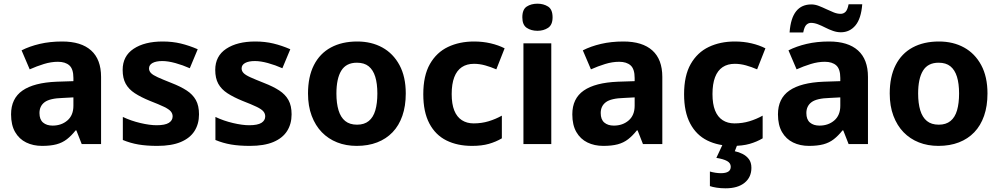

<svg xmlns="http://www.w3.org/2000/svg" viewBox="-20 -781 5422 1041"><path d="M317 -556Q420 -556 474 -507.5Q528 -459 528 -364V0H423L394 -74H390Q367 -45 342.5 -26Q318 -7 286 1.5Q254 10 208 10Q160 10 122 -8.5Q84 -27 62 -65Q40 -103 40 -161Q40 -247 102 -290Q164 -333 287 -338L378 -341V-358Q378 -407 356 -426.5Q334 -446 294 -446Q257 -446 218 -434Q179 -422 141 -405L97 -508Q140 -530 195.5 -543Q251 -556 317 -556ZM321 -250Q250 -248 222 -227Q194 -206 194 -168Q194 -133 213.5 -116.5Q233 -100 265 -100Q313 -100 345.5 -128Q378 -156 378 -208V-253Z M1059 -161Q1059 -109 1034.5 -70.5Q1010 -32 960 -11Q910 10 833 10Q775 10 731 2.5Q687 -5 646 -22V-147Q690 -126 741 -114Q792 -102 829 -102Q875 -102 895.5 -115Q916 -128 916 -150Q916 -165 906 -177Q896 -189 869 -202Q842 -215 793 -234Q744 -254 711 -275.5Q678 -297 661.5 -327Q645 -357 645 -402Q645 -477 704.5 -516.5Q764 -556 862 -556Q915 -556 960.5 -545Q1006 -534 1052 -514L1009 -411Q971 -428 931 -439Q891 -450 860 -450Q826 -450 807 -439.5Q788 -429 788 -410Q788 -396 798.5 -385Q809 -374 835.5 -362Q862 -350 910 -331Q959 -312 992 -290.5Q1025 -269 1042 -238.5Q1059 -208 1059 -161Z M1561 -161Q1561 -109 1536.5 -70.5Q1512 -32 1462 -11Q1412 10 1335 10Q1277 10 1233 2.5Q1189 -5 1148 -22V-147Q1192 -126 1243 -114Q1294 -102 1331 -102Q1377 -102 1397.5 -115Q1418 -128 1418 -150Q1418 -165 1408 -177Q1398 -189 1371 -202Q1344 -215 1295 -234Q1246 -254 1213 -275.5Q1180 -297 1163.5 -327Q1147 -357 1147 -402Q1147 -477 1206.5 -516.5Q1266 -556 1364 -556Q1417 -556 1462.5 -545Q1508 -534 1554 -514L1511 -411Q1473 -428 1433 -439Q1393 -450 1362 -450Q1328 -450 1309 -439.5Q1290 -429 1290 -410Q1290 -396 1300.5 -385Q1311 -374 1337.5 -362Q1364 -350 1412 -331Q1461 -312 1494 -290.5Q1527 -269 1544 -238.5Q1561 -208 1561 -161Z M2180 -274Q2180 -206 2161.5 -153Q2143 -100 2108.5 -64Q2074 -28 2025 -9Q1976 10 1914 10Q1856 10 1808 -9Q1760 -28 1725 -64Q1690 -100 1670 -153Q1650 -206 1650 -274Q1650 -365 1682 -428Q1714 -491 1774 -523.5Q1834 -556 1917 -556Q1994 -556 2053 -523.5Q2112 -491 2146 -428Q2180 -365 2180 -274ZM1804 -274Q1804 -221 1815.5 -183Q1827 -145 1851.5 -125Q1876 -105 1916 -105Q1955 -105 1979.5 -125Q2004 -145 2015 -183Q2026 -221 2026 -274Q2026 -328 2014.5 -365Q2003 -402 1979 -421.5Q1955 -441 1915 -441Q1857 -441 1830.5 -398Q1804 -355 1804 -274Z M2539 10Q2460 10 2400.5 -19.5Q2341 -49 2308 -111.5Q2275 -174 2275 -270Q2275 -371 2311 -434Q2347 -497 2409 -526.5Q2471 -556 2550 -556Q2598 -556 2640.5 -546Q2683 -536 2716 -519L2671 -405Q2641 -418 2610.5 -426.5Q2580 -435 2550 -435Q2511 -435 2484 -417Q2457 -399 2443 -362.5Q2429 -326 2429 -271Q2429 -217 2443 -182Q2457 -147 2484 -129.5Q2511 -112 2548 -112Q2591 -112 2629 -123.5Q2667 -135 2701 -154V-31Q2669 -12 2630.5 -1Q2592 10 2539 10Z M2969 -546V0H2818V-546ZM2894 -761Q2927 -761 2951.5 -745.5Q2976 -730 2976 -687Q2976 -646 2951.5 -630Q2927 -614 2894 -614Q2860 -614 2836 -630Q2812 -646 2812 -687Q2812 -730 2836 -745.5Q2860 -761 2894 -761Z M3360 -556Q3463 -556 3517 -507.5Q3571 -459 3571 -364V0H3466L3437 -74H3433Q3410 -45 3385.5 -26Q3361 -7 3329 1.5Q3297 10 3251 10Q3203 10 3165 -8.5Q3127 -27 3105 -65Q3083 -103 3083 -161Q3083 -247 3145 -290Q3207 -333 3330 -338L3421 -341V-358Q3421 -407 3399 -426.5Q3377 -446 3337 -446Q3300 -446 3261 -434Q3222 -422 3184 -405L3140 -508Q3183 -530 3238.5 -543Q3294 -556 3360 -556ZM3364 -250Q3293 -248 3265 -227Q3237 -206 3237 -168Q3237 -133 3256.5 -116.5Q3276 -100 3308 -100Q3356 -100 3388.5 -128Q3421 -156 3421 -208V-253Z M3953 10Q3874 10 3814.5 -19.5Q3755 -49 3722 -111.5Q3689 -174 3689 -270Q3689 -371 3725 -434Q3761 -497 3823 -526.5Q3885 -556 3964 -556Q4012 -556 4054.5 -546Q4097 -536 4130 -519L4085 -405Q4055 -418 4024.5 -426.5Q3994 -435 3964 -435Q3925 -435 3898 -417Q3871 -399 3857 -362.5Q3843 -326 3843 -271Q3843 -217 3857 -182Q3871 -147 3898 -129.5Q3925 -112 3962 -112Q4005 -112 4043 -123.5Q4081 -135 4115 -154V-31Q4083 -12 4044.5 -1Q4006 10 3953 10ZM4054 129Q4054 180 4017 210Q3980 240 3914 240Q3888 240 3865.5 236.5Q3843 233 3829 228V149Q3843 153 3858.5 155.5Q3874 158 3889 158Q3915 158 3928.5 149.5Q3942 141 3942 123Q3942 103 3922 92Q3902 81 3864 75L3899 0H3979L3964 39Q3985 43 4006 53.5Q4027 64 4040.5 82Q4054 100 4054 129Z M4475 -556Q4578 -556 4632 -507.5Q4686 -459 4686 -364V0H4581L4552 -74H4548Q4525 -45 4500.5 -26Q4476 -7 4444 1.5Q4412 10 4366 10Q4318 10 4280 -8.5Q4242 -27 4220 -65Q4198 -103 4198 -161Q4198 -247 4260 -290Q4322 -333 4445 -338L4536 -341V-358Q4536 -407 4514 -426.5Q4492 -446 4452 -446Q4415 -446 4376 -434Q4337 -422 4299 -405L4255 -508Q4298 -530 4353.5 -543Q4409 -556 4475 -556ZM4479 -250Q4408 -248 4380 -227Q4352 -206 4352 -168Q4352 -133 4371.5 -116.5Q4391 -100 4423 -100Q4471 -100 4503.5 -128Q4536 -156 4536 -208V-253ZM4261 -605Q4264 -645 4273 -673.5Q4282 -702 4297 -720.5Q4312 -739 4332.5 -748Q4353 -757 4379 -757Q4399 -757 4419.5 -749Q4440 -741 4461 -731Q4482 -721 4501 -713.5Q4520 -706 4538 -706Q4553 -706 4564 -716.5Q4575 -727 4581 -758H4655Q4649 -680 4618 -643Q4587 -606 4539 -606Q4518 -606 4496.5 -613.5Q4475 -621 4454.5 -631.5Q4434 -642 4414.5 -649.5Q4395 -657 4377 -657Q4363 -657 4352 -646.5Q4341 -636 4335 -605Z M5334 -274Q5334 -206 5315.5 -153Q5297 -100 5262.5 -64Q5228 -28 5179 -9Q5130 10 5068 10Q5010 10 4962 -9Q4914 -28 4879 -64Q4844 -100 4824 -153Q4804 -206 4804 -274Q4804 -365 4836 -428Q4868 -491 4928 -523.5Q4988 -556 5071 -556Q5148 -556 5207 -523.5Q5266 -491 5300 -428Q5334 -365 5334 -274ZM4958 -274Q4958 -221 4969.5 -183Q4981 -145 5005.5 -125Q5030 -105 5070 -105Q5109 -105 5133.5 -125Q5158 -145 5169 -183Q5180 -221 5180 -274Q5180 -328 5168.5 -365Q5157 -402 5133 -421.5Q5109 -441 5069 -441Q5011 -441 4984.5 -398Q4958 -355 4958 -274Z"/></svg>

Font: Noto Sans Lao UI
Style: Regular
Weight: 400
Designer: Monotype Design Team
Foundry: Monotype Imaging Inc.
Version: Version 2.000